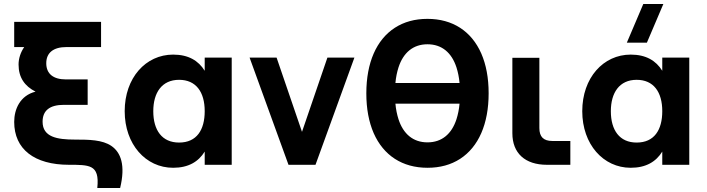

<svg xmlns="http://www.w3.org/2000/svg" viewBox="-20 -830 3562 967"><path d="M328 0C377.5 0 415 0 439.5 12.5C466 26.5 476.5 55.5 470 117H585C613 2 588.5 -62.5 541 -95C495.5 -126 429 -127 357 -127C268 -127 194.5 -139.5 194.5 -217C194.5 -273.5 230.5 -302 302 -302H421.5V-430H312C248 -430 213 -458.5 213 -511.5C213 -564 248.5 -593 314.5 -593H489V-720H51.5V-593H102C83.5 -566.5 73.5 -535 73.5 -505C73.5 -439.5 104.5 -396 159 -368.5C80.5 -348.5 51.5 -279.5 51.5 -216C51.5 -79 152.5 0 328 0Z M1011 -540V-473.5C979.5 -524.5 929 -555 852 -555C714 -555 608 -438 608 -270C608 -103 714 15 852 15C929 15 979.5 -15.5 1011 -66.5V0H1147V-540ZM882 -428C967 -428 1011 -367 1011 -270C1011 -176 971 -112 882 -112C796 -112 752 -174 752 -270C752 -363 795 -428 882 -428Z M1569 0 1765 -540H1629L1501 -166L1373 -540H1237L1433 0Z M2133 15C2196.5 15 2251 0 2297.5 -30C2390 -90 2441 -205.5 2441 -360C2441 -437.5 2428.5 -504 2404 -560.5C2354.5 -673 2259.5 -735 2133 -735C2069.5 -735 2015 -720 1968.5 -690C1876 -630 1825 -514.5 1825 -360C1825 -282.5 1837.5 -216 1862 -159.5C1911.5 -47 2006.5 15 2133 15ZM1971.5 -412C1974 -440.5 1979.5 -467 1987 -490.5C2011 -564.5 2060.5 -607 2133 -607C2205.5 -607 2255 -564.5 2279 -490.5C2286.5 -467 2292 -440.5 2294.5 -412ZM2133 -113C2060.5 -113 2011 -155.5 1987 -229.5C1979.5 -253 1974 -279.5 1971.5 -308H2294.5C2292 -279.5 2286.5 -253 2279 -229.5C2255 -155.5 2205.5 -113 2133 -113Z M2852.5 -120H2761.5C2717.5 -120 2696.5 -141 2696.5 -185V-539H2560.5V-159C2560.5 -58.5 2624.5 0 2734.5 0H2852.5Z M3321 -810H3220L3137 -615H3238ZM3315.5 -540V-473.5C3284 -524.5 3233.5 -555 3156.5 -555C3018.5 -555 2912.5 -438 2912.5 -270C2912.5 -103 3018.5 15 3156.5 15C3233.5 15 3284 -15.5 3315.5 -66.5V0H3451.5V-540ZM3186.5 -428C3271.5 -428 3315.5 -367 3315.5 -270C3315.5 -176 3275.5 -112 3186.5 -112C3100.5 -112 3056.5 -174 3056.5 -270C3056.5 -363 3099.5 -428 3186.5 -428Z"/></svg>

Font: Vela Sans ExtBd
Style: Regular
Weight: 800
Designer: Principal design: Mikhail Sharanda - project Manrope.
Design modification: Ravid Balaliev
Foundry: Mikhail Sharanda
Version: Version 1.001